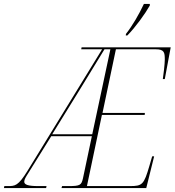

<svg xmlns="http://www.w3.org/2000/svg" viewBox="-78 -954 886 974"><path d="M561 -782 560 -774H568C610 -817 657 -882 682 -926V-934H652C626 -879 594 -824 561 -782ZM-58 0H156L158 -10H116C65 -10 45 -17 45 -32C45 -44 53 -56 65 -75L182 -263H388L343 -50C335 -15 329 -10 270 -10H237L234 0H664L704 -161H694L680 -113C652 -17 644 -10 581 -10H363L439 -371H656L657 -381H442L510 -704H712C755 -704 758 -688 758 -652C758 -628 751 -573 748 -553H758L788 -714H336L334 -704H440L62 -88C14 -10 -2 -10 -39 -10H-56ZM187 -273 334 -511C371 -571 416 -645 452 -704H482L390 -273Z"/></svg>

Font: Noto Serif Display Condensed Thin
Style: Italic
Weight: 100
Width: 3
Italic angle: -12°
Designer: Monotype Design Team
Foundry: Monotype Imaging Inc.
Version: Version 2.009